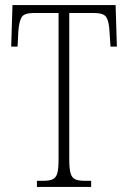

<svg xmlns="http://www.w3.org/2000/svg" viewBox="-20 -734 503 754"><path d="M125 0V-24H151Q174 -24 187 -30Q200 -36 205 -53.5Q210 -71 210 -108V-683H113Q75 -683 65 -666.5Q55 -650 52 -611L49 -551H24L29 -714H434L439 -551H414L410 -611Q408 -650 397.5 -666.5Q387 -683 349 -683H252V-109Q252 -72 257 -54Q262 -36 275 -30Q288 -24 312 -24H338V0Z"/></svg>

Font: Noto Serif ExtraCondensed ExtraLight
Style: Regular
Weight: 200
Width: 2
Designer: Monotype Design Team
Foundry: Monotype Imaging Inc.
Version: Version 2.015